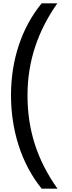

<svg xmlns="http://www.w3.org/2000/svg" viewBox="-20 -906 429 1152"><path d="M46 -335C46 -126 107 74 230 226H325C202 53 145 -127 145 -334C145 -538 207 -720 324 -886H230C109 -739 46 -544 46 -335Z"/></svg>

Font: Noto Sans Kannada UI SemiCondensed Medium
Style: Regular
Weight: 500
Width: 4
Designer: Jelle Bosma - Monotype Design Team
Foundry: Monotype Imaging Inc.
Version: Version 2.005